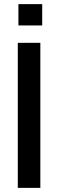

<svg xmlns="http://www.w3.org/2000/svg" viewBox="-20 -908 281 928"><path d="M66 -701H175V0H66ZM69 -785V-888H184V-785Z"/></svg>

Font: LT Superior Semi-bold
Style: Regular
Weight: 600
Designer: Daniel Lyons
Foundry: LyonsType
Version: Version 1.0